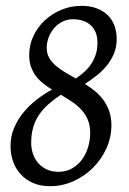

<svg xmlns="http://www.w3.org/2000/svg" viewBox="-20 -623 442 658"><path d="M140.1 -459Q140.1 -439.9 148.4 -425.3Q156.7 -410.6 170.7 -398.4Q184.6 -386.2 202.6 -375.5Q220.7 -364.7 239.7 -354Q255.9 -364.7 269.5 -377.2Q283.2 -389.6 293 -404.5Q302.7 -419.4 308.3 -437Q314 -454.6 314 -476.1Q314 -515.6 291 -536.4Q268.1 -557.1 230 -557.1Q210.4 -557.1 194.1 -548.8Q177.7 -540.5 165.8 -526.9Q153.8 -513.2 147 -495.4Q140.1 -477.5 140.1 -459ZM289.1 -167Q289.1 -193.8 280.5 -213.4Q272 -232.9 257.8 -248Q243.7 -263.2 225.6 -275.1Q207.5 -287.1 188.5 -298.3Q164.6 -282.2 145.8 -265.6Q127 -249 113.8 -229.5Q100.6 -210 93.8 -186.8Q86.9 -163.6 86.9 -133.8Q86.9 -112.8 93.3 -94.7Q99.6 -76.7 111.8 -63.2Q124 -49.8 141.1 -42Q158.2 -34.2 180.2 -34.2Q207 -34.2 227.5 -46.1Q248 -58.1 261.7 -77.1Q275.4 -96.2 282.2 -119.9Q289.1 -143.6 289.1 -167ZM379.9 -488.8Q379.9 -461.9 370.6 -439.5Q361.3 -417 346.2 -398.4Q331.1 -379.9 311.3 -364.3Q291.5 -348.6 271 -335.4Q289.1 -324.2 305.4 -310.8Q321.8 -297.4 334.2 -280.5Q346.7 -263.7 354.2 -242.2Q361.8 -220.7 361.8 -193.8Q361.8 -152.3 344.7 -114.5Q327.6 -76.7 298.6 -47.9Q269.5 -19 231.4 -2Q193.4 15.1 151.9 15.1Q118.2 15.1 92.8 3.9Q67.4 -7.3 50.3 -26.4Q33.2 -45.4 24.7 -70.1Q16.1 -94.7 16.1 -122.1Q16.1 -155.8 28.3 -184.6Q40.5 -213.4 60.3 -237.5Q80.1 -261.7 105.7 -281.5Q131.3 -301.3 158.2 -315.9Q142.6 -325.7 128.4 -336.7Q114.3 -347.7 103.5 -361.8Q92.8 -376 86.4 -393.6Q80.1 -411.1 80.1 -434.1Q80.1 -469.7 95 -500.7Q109.9 -531.7 134.8 -554.4Q159.7 -577.1 191.9 -590.1Q224.1 -603 258.8 -603Q288.6 -603 311.3 -594.5Q334 -585.9 349.4 -570.8Q364.7 -555.7 372.3 -534.7Q379.9 -513.7 379.9 -488.8Z"/></svg>

Font: Gentium
Style: Italic
Weight: 400
Italic angle: -7°
Designer: J. Victor Gaultney
Version: Version 1.02; 2005; OFL release